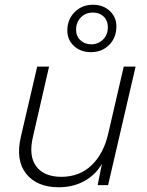

<svg xmlns="http://www.w3.org/2000/svg" viewBox="-20 -781 621 810"><path d="M364 -561Q320 -561 292 -587Q264 -613 264 -652Q264 -699 295 -730Q326 -761 372 -761Q415 -761 443 -735Q471 -709 471 -670Q471 -622 440.5 -591.5Q410 -561 364 -561ZM372 -728Q341 -728 321 -707.5Q301 -687 301 -655Q301 -628 319.5 -611Q338 -594 365 -594Q394 -594 414.5 -614Q435 -634 435 -667Q435 -694 417.5 -711Q400 -728 372 -728ZM502 -500H552L436 0H392L410 -90Q383 -43 335.5 -17Q288 9 228 9Q136 9 90.5 -48Q45 -105 68 -204L137 -500H187L119 -204Q100 -123 133 -79Q166 -35 239 -35Q316 -35 367 -84.5Q418 -134 437 -219Z"/></svg>

Font: Elaine Sans Light
Style: Italic
Weight: 300
Italic angle: -13°
Designer: Wei Huang
Foundry: Wei Huang
Version: Version 2.001;December 24, 2019;FontCreator 12.0.0.2547 64-b